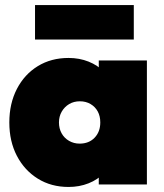

<svg xmlns="http://www.w3.org/2000/svg" viewBox="-20 -732 650 762"><path d="M252 10Q183 10 130 -23Q77 -56 47 -113.5Q17 -171 17 -246Q17 -321 47 -379Q77 -437 130 -469.5Q183 -502 252 -502Q295 -502 331.5 -487.5Q368 -473 392.5 -447Q417 -421 424 -387V-105Q417 -71 392.5 -45Q368 -19 331.5 -4.5Q295 10 252 10ZM296 -162Q333 -162 355.5 -185.5Q378 -209 378 -246Q378 -271 368 -289.5Q358 -308 339.5 -319Q321 -330 297 -330Q273 -330 254.5 -319Q236 -308 225 -289Q214 -270 214 -246Q214 -222 224.5 -203Q235 -184 254 -173Q273 -162 296 -162ZM372 0V-132L399 -252L372 -371V-492H563V0ZM119 -712H511V-575H119Z"/></svg>

Font: Outfit Thin Black
Style: Regular
Weight: 900
Version: Version 1.100;gftools[0.9.27]